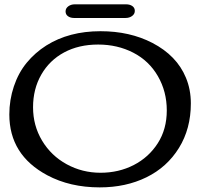

<svg xmlns="http://www.w3.org/2000/svg" viewBox="-20 -832 904 865"><path d="M316.9 -812.5H548.3Q564.9 -812.5 576.2 -804.7Q587.4 -796.9 587.4 -783Q587.4 -769 575.2 -760Q563 -751 545.4 -751H314Q297.4 -751 286.4 -758.8Q275.4 -766.6 275.4 -780.5Q275.4 -794.4 287.6 -803.5Q299.8 -812.5 316.9 -812.5ZM169.7 -198.2Q210.4 -130.4 280.5 -92Q350.6 -53.7 432.9 -53.7Q515.1 -53.7 582.8 -88.6Q650.4 -123.5 690.9 -186.8Q731.4 -250 731.4 -334.7Q731.4 -419.4 691.4 -488.8Q651.4 -558.1 580.3 -594.7Q509.3 -631.3 422.1 -631.3Q335 -631.3 269 -595.9Q203.1 -560.5 166 -495.8Q128.9 -431.2 128.9 -348.6Q128.9 -266.1 169.7 -198.2ZM22 -316.4Q22 -381.8 42.5 -442.9Q63 -503.9 100.3 -549.3Q137.7 -594.7 188.5 -627Q291 -691.4 432.6 -691.4Q564.9 -691.4 666.5 -638.7Q776.4 -581.5 817.4 -482.4Q839.8 -429.2 839.8 -366.2Q839.8 -252 786.1 -165.3Q732.4 -78.6 639.6 -33.2Q546.9 12.2 429.2 12.2Q295.4 12.2 192.9 -42.5Q22 -133.8 22 -316.4Z"/></svg>

Font: Corben
Style: Regular
Weight: 400
Designer: vernon adams
Foundry: vernon adams
Version: Version 1.101